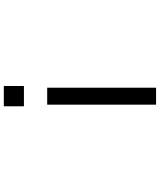

<svg xmlns="http://www.w3.org/2000/svg" viewBox="67 -908 865 1040"><g transform="rotate(-90 500.0 -387.5)"><path d="M444.8 -690.9V-799.8H554.7V-690.9ZM453.6 24.9V-564.9H545.4V24.9Z"/></g></svg>

Font: BIZ UDGothic
Style: Regular
Weight: 400
Monospace: yes
Designer: TypeBank Co., Ltd.
Foundry: Morisawa Inc.
Version: Version 1.05